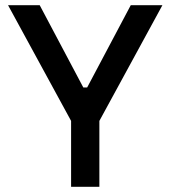

<svg xmlns="http://www.w3.org/2000/svg" viewBox="-20 -720 657 740"><path d="M254 0V-254L11 -700H133L301 -383H316L484 -700H606L363 -254V0Z"/></svg>

Font: Space Grotesk Medium
Style: Regular
Weight: 500
Designer: Florian Karsten
Foundry: Florian Karsten
Version: Version 2.000